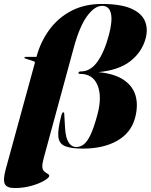

<svg xmlns="http://www.w3.org/2000/svg" viewBox="-47 -735 760 969"><path d="M-18.5 120.5 128.5 -416Q130.5 -423 125 -425L80 -440Q75.5 -441.5 76 -444Q77 -448 83.5 -448H137Q157.5 -524 201.8 -584.5Q246 -645 312.5 -680Q379 -715 466.5 -715Q562 -715 614.8 -691.8Q667.5 -668.5 684.2 -629.2Q701 -590 688 -541Q669.5 -472.5 611.5 -426.8Q553.5 -381 449.5 -371Q532 -363 578.2 -331.2Q624.5 -299.5 637.8 -250Q651 -200.5 634.5 -139.5Q614 -64 544.2 -24.5Q474.5 15 371.5 15Q311 15 281 2.5Q251 -10 247.5 -45.5Q244 -81 262 -150Q265 -161 267.2 -164.5Q269.5 -168 272 -168Q277 -168 277 -163L281.5 -87.5Q284.5 -38.5 299.5 -15.8Q314.5 7 338 7Q357.5 7 375 -5.8Q392.5 -18.5 409.5 -53.8Q426.5 -89 444.5 -156Q469 -246.5 445.5 -304.2Q422 -362 358 -362Q347.5 -362 349 -368.5Q351 -374.5 361.5 -374.5Q409.5 -374.5 444.5 -423.2Q479.5 -472 502.5 -558Q521.5 -629 512.8 -667.2Q504 -705.5 468.5 -705.5Q430.5 -705.5 392.2 -653.2Q354 -601 324.5 -491.5L174 61.5Q166.5 89.5 166.5 105Q166.5 120.5 175.2 128.8Q184 137 192.8 141.8Q201.5 146.5 201.5 152.5Q201.5 161.5 177 176.2Q152.5 191 112.8 202.5Q73 214 27 214Q-13 214 -22.8 193.2Q-32.5 172.5 -18.5 120.5Z"/></svg>

Font: Fraunces 144pt S000 Black
Style: Italic
Weight: 900
Italic angle: -16°
Version: Version 1.000; ttfautohint (v1.8.3)